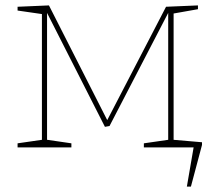

<svg xmlns="http://www.w3.org/2000/svg" viewBox="-20 -545 797 710"><path d="M146 -513H154V-21L148 -29L244 -15V0H45V-15L142 -29L135 -21V-499L142 -492L45 -506V-520L161 -525L380 -94H373L594 -520L712 -525V-511L616 -494L622 -501V-21L615 -29L712 -15V0H512V-15L609 -29L602 -21V-507H607L385 -79L368 -76ZM610 -29 727 -19V-9L686 145H671L696 0H610Z"/></svg>

Font: Bitter Thin
Style: Regular
Weight: 100
Designer: Sol Matas, and Bitter project Authors
Foundry: Sol Matas
Version: Version 2.002